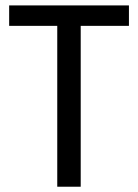

<svg xmlns="http://www.w3.org/2000/svg" viewBox="-20 -707 523 727"><path d="M196.8 0V-609.1H14.7V-686.5H468.2V-609.1H285.6V0Z"/></svg>

Font: Archivo SemiBold Condensed
Style: Regular
Weight: 600
Width: 3
Version: Version 2.001